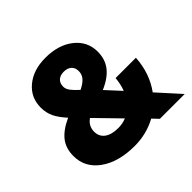

<svg xmlns="http://www.w3.org/2000/svg" viewBox="-162 -834 1018 1018"><g transform="rotate(-45 347.0 -325.0)"><path d="M300.8 -658.2Q397.9 -658.2 459 -609.9Q520 -561.5 520 -484.9Q520 -428.2 489.3 -388.7Q458.5 -349.1 395 -321.8L470.2 -240.2Q483.4 -274.4 487.8 -318.8H640.1Q632.8 -207 573.2 -126L687 0H501L469.2 -33.2Q393.6 7.8 305.2 7.8Q185.1 7.8 111.1 -44.9Q37.1 -97.7 37.1 -184.1Q37.1 -242.2 67.4 -280.8Q97.7 -319.3 161.1 -348.1Q127 -385.3 111.6 -417.2Q96.2 -449.2 96.2 -488.8Q96.2 -564 153.1 -611.1Q210 -658.2 300.8 -658.2ZM258.8 -482.9Q258.8 -464.8 272.7 -446.8Q286.6 -428.7 312 -405.8Q344.2 -421.4 360.1 -439.7Q376 -458 376 -482.9Q376 -508.3 360.4 -522.7Q344.7 -537.1 316.9 -537.1Q289.6 -537.1 274.2 -522.7Q258.8 -508.3 258.8 -482.9ZM206.1 -198.2Q206.1 -161.6 233.4 -141.4Q260.7 -121.1 311 -121.1Q343.8 -121.1 371.1 -132.8L242.2 -265.1Q206.1 -240.7 206.1 -198.2Z"/></g></svg>

Font: Overused Grotesk ExtraBold
Style: Regular
Weight: 800
Version: Version 0.002